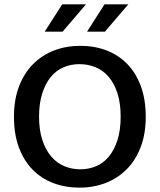

<svg xmlns="http://www.w3.org/2000/svg" viewBox="-20 -850 732 880"><path d="M348 -640Q413 -640 468 -619Q523 -598 563 -557Q603 -516 625.5 -455Q648 -394 648 -315Q648 -237 625 -176.5Q602 -116 561 -74.5Q520 -33 464.5 -11.5Q409 10 344 10Q279 10 224 -11Q169 -32 129 -73Q89 -114 66.5 -174.5Q44 -235 44 -315Q44 -393 67 -453.5Q90 -514 131 -555.5Q172 -597 227.5 -618.5Q283 -640 348 -640ZM159 -315Q159 -254 174 -208.5Q189 -163 214.5 -133Q240 -103 274.5 -88.5Q309 -74 348 -74Q387 -74 421 -88.5Q455 -103 479.5 -133Q504 -163 518.5 -208.5Q533 -254 533 -315Q533 -378 518 -423.5Q503 -469 477.5 -498.5Q452 -528 417.5 -542Q383 -556 344 -556Q305 -556 271 -541.5Q237 -527 212.5 -497Q188 -467 173.5 -421.5Q159 -376 159 -315ZM267 -705H185L265 -830H374ZM461 -705H379L459 -830H568Z"/></svg>

Font: Mukta Vaani Medium
Style: Regular
Weight: 500
Designer: Noopur Datye, Girish Dalvi, Yashodeep Gholap, Pallavi Karambelkar
Foundry: Ek Type
Version: Version 2.538;PS 1.000;hotconv 16.6.51;makeotf.lib2.5.65220;